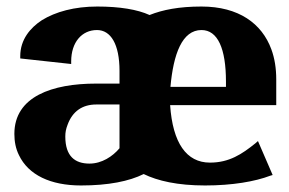

<svg xmlns="http://www.w3.org/2000/svg" viewBox="-20 -558 884 588"><path d="M24 -148C24 -125 28 -103 38 -83C67 -22 135 10 228 10C312 10 376 -3 420 -25C463 -4 524 10 608 10C691 10 761 -2 808 -20L815 -22L770 -126L762 -119C721 -86 682 -60 623 -60C551 -60 509 -120 501 -236H826V-315C826 -349 821 -380 811 -407C782 -486 711 -538 597 -538C528 -538 478 -528 438 -512C401 -529 346 -538 278 -538C208 -538 150 -522 108 -496C73 -473 42 -437 42 -386V-379L198 -362V-370C198 -429 231 -466 277 -466C319 -466 346 -423 346 -341V-302H274C141 -302 24 -263 24 -148ZM180 -140C180 -153 182 -163 187 -176C202 -217 232 -238 275 -238H346V-104C325 -79 292 -57 254 -57C210 -57 180 -79 180 -140ZM502 -292C511 -393 538 -466 597 -466C647 -466 672 -409 672 -308V-292Z"/></svg>

Font: Aerodynamic
Style: Bd
Weight: 500
Designer: Google
Version: Version 2.000980; 2014